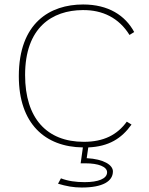

<svg xmlns="http://www.w3.org/2000/svg" viewBox="-20 -648 665 857"><path d="M345 189C439 189 484 161 484 117C484 89 444 62 367 58L374 10C465 6 522 -29 567 -92L546 -105C503 -46 443 -15 354 -15C189 -15 92 -120 92 -313C92 -526 213 -602 349 -603C438 -604 511 -568 558 -492L579 -505C539 -579 464 -628 351 -628C203 -628 64 -546 64 -308C64 -96 181 8 350 10L340 81H362C419 81 458 96 458 121C458 150 418 165 358 165C318 165 283 160 252 148L239 172C276 183 307 189 345 189Z"/></svg>

Font: Inconsolata Expanded ExtraLight
Style: Regular
Weight: 200
Width: 7
Monospace: yes
Designer: Raph Levien, Cyreal, Brenton Simpson
Foundry: Raph Levien, Cyreal, Google
Version: Version 3.100